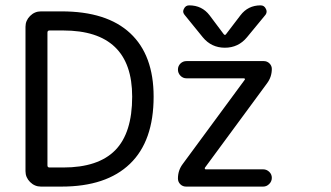

<svg xmlns="http://www.w3.org/2000/svg" viewBox="-20 -772 1236 717"><path d="M473.6 -411.1Q473.6 -658.2 215.8 -658.2H165Q157.2 -658.2 157.2 -650.4V-154.3Q157.2 -146.5 165 -146.5H215.8Q346.7 -146.5 410.2 -210.9Q473.6 -275.4 473.6 -411.1ZM553.7 -411.1Q553.7 -245.1 465.3 -160.2Q377 -75.2 210 -75.2H132.8Q109.4 -75.2 92.3 -92.3Q75.2 -109.4 75.2 -132.8V-671.9Q75.2 -695.3 92.3 -712.4Q109.4 -729.5 132.8 -729.5H210Q378.9 -729.5 466.3 -647.9Q553.7 -566.4 553.7 -411.1ZM676.8 -543.9H964.8Q977.5 -543.9 986.3 -535.2Q995.1 -526.4 995.1 -514.6Q995.1 -484.4 976.6 -460L745.1 -145.5Q744.1 -143.6 745.1 -141.6Q746.1 -139.6 748 -139.6H962.9Q975.6 -139.6 985.4 -130.4Q995.1 -121.1 995.1 -107.9Q995.1 -94.7 985.4 -85Q975.6 -75.2 962.9 -75.2H674.8Q662.1 -75.2 653.3 -84Q644.5 -92.8 644.5 -105.5Q644.5 -135.7 662.1 -159.2L893.6 -473.6Q895.5 -475.6 894.5 -477.5Q893.6 -479.5 890.6 -479.5H676.8Q663.1 -479.5 653.8 -489.3Q644.5 -499 644.5 -512.2Q644.5 -525.4 653.8 -534.7Q663.1 -543.9 676.8 -543.9ZM877.9 -714.8Q906.2 -752 953.1 -752Q966.8 -752 972.7 -739.3Q975.6 -734.4 975.6 -729.5Q975.6 -721.7 970.7 -715.8L902.3 -632.8Q870.1 -593.8 819.8 -593.8Q769.5 -593.8 737.3 -632.8L669.9 -715.8Q664.1 -722.7 664.1 -729.5Q664.1 -734.4 667 -739.3Q672.9 -752 686.5 -752Q734.4 -752 762.7 -714.8L815.4 -644.5Q820.3 -638.7 824.2 -644.5Z"/></svg>

Font: Gen Jyuu Gothic P Regular
Style: Regular
Weight: 400
Designer: [Source Han Sans]
Ryoko NISHIZUKA  (kana & ideographs); Paul D. Hunt (Latin, Greek & Cyrillic); Wenlong ZHANG  (bopomofo
Version: Version 1.002.20150607